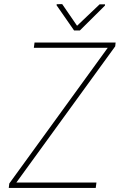

<svg xmlns="http://www.w3.org/2000/svg" viewBox="-20 -919 627 939"><path d="M60.1 -26.4H451.7L448.2 0H22.9L25.4 -21.5L506.8 -685.1H145.5L148.9 -710.9H545.4L543.5 -692.4ZM356.9 -793 467.3 -897.9H493.7L493.2 -891.6L370.6 -770H342.3L256.8 -893.1L257.3 -898.4L284.2 -898.9Z"/></svg>

Font: Roboto Mono Thin
Style: Italic
Weight: 250
Designer: Google
Version: Version 2.000985; 2015; ttfautohint (v1.3)